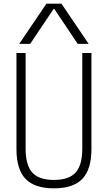

<svg xmlns="http://www.w3.org/2000/svg" viewBox="-20 -1020 590 1050"><path d="M275 10Q169 10 119.5 -42Q70 -94 70 -205V-730H120V-208Q120 -117 156.5 -76.5Q193 -36 275 -36Q357 -36 393.5 -76.5Q430 -117 430 -208V-730H480V-205Q480 -94 430.5 -42Q381 10 275 10ZM85 -780 234 -1000H316L465 -780H405L277 -971H273L145 -780Z"/></svg>

Font: M PLUS Code Latin SemiExpanded Light
Style: Regular
Weight: 300
Width: 6
Designer: Coji Morishita
Foundry: UNDERFOREST DESIGN
Version: Version 1.002; ttfautohint (v1.8.3)